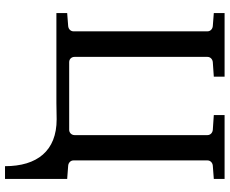

<svg xmlns="http://www.w3.org/2000/svg" viewBox="-95 -616 916 766"><g transform="rotate(90 363.0 -233.0)"><path d="M498 -51H228C215 -51 207 -61 207 -72V-603C207 -614 216 -623 228 -624L286 -628V-671H32V-628L84 -624C96 -623 105 -614 105 -603V-68C105 -57 96 -48 84 -47L32 -43V0H392C414 0 430 -1 456 -1C582 -1 643 77 643 205H694V-43L641 -47C629 -48 620 -57 620 -68V-603C620 -614 629 -623 641 -624L694 -628V-671H439V-628L498 -624C510 -623 519 -614 519 -603V-72C519 -61 510 -51 498 -51Z"/></g></svg>

Font: Veleka
Style: Regular
Weight: 400
Designer: Stefan Peev, Context Ltd, 2016; SIL International, 1997-2014.
Foundry: Stefan Peev, Context Ltd, 2016
Version: Version 1.000